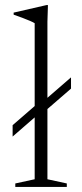

<svg xmlns="http://www.w3.org/2000/svg" viewBox="-20 -733 320 753"><path d="M128 -283 29.5 -197.5V-242L128 -327.5L154 -339L258.5 -429.5V-385.5L154 -295ZM166 -30 242 -13.5V0H40V-13.5L116 -30V-642Q109.5 -646 97.5 -651.2Q85.5 -656.5 69.2 -662.5Q53 -668.5 33.5 -675.5V-683.5L162 -713H168L166 -648Z"/></svg>

Font: Newsreader 24pt Light
Style: Regular
Weight: 300
Designer: Hugues Gentile
Foundry: Production Type
Version: Version 1.003